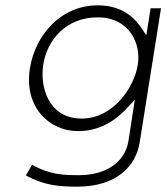

<svg xmlns="http://www.w3.org/2000/svg" viewBox="-20 -502 623 719"><path d="M92 -246C69 -103 163 -11 272 -11C349 -11 406 -46 450 -91L485 -129L461 26C448 107 375 154 276 154C220 154 168 153 100 115L77 155C147 193 202 197 269 197C419 197 489 118 503 32L583 -471H544L528 -370L504 -405C473 -448 424 -482 346 -482C205 -482 111 -367 92 -246ZM142 -260C156 -350 225 -437 346 -437C464 -437 509 -339 496 -260C483 -175 404 -58 286 -58C161 -58 129 -177 142 -260Z"/></svg>

Font: Charger Sport
Style: HLExtObl
Weight: 100
Designer: Jasper
Foundry: Cannot Into Space Fonts
Version: Version 1.1